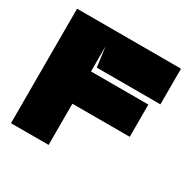

<svg xmlns="http://www.w3.org/2000/svg" viewBox="-144 -783 928 928"><g transform="rotate(30 319.5 -319.5)"><path d="M240 0V-230H560V-410H240V-550L255 -440H610V-639H30V0H240Z"/></g></svg>

Font: Banana Brick
Style: Regular
Weight: 400
Designer: artmaker
Foundry: artmaker
Version: Version 4.000 2011 initial release